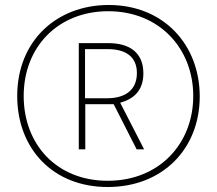

<svg xmlns="http://www.w3.org/2000/svg" viewBox="-20 -742 870 770"><path d="M412 8C633 8 781 -146 781 -355C781 -562 637 -722 416 -722C206 -722 49 -577 49 -357C49 -147 191 8 412 8ZM412 -17C206 -17 75 -164 75 -357C75 -555 214 -697 414 -697C620 -697 755 -547 755 -357C755 -166 619 -17 412 -17ZM296 -143H322V-324H436L528 -143H558L462 -330C513 -344 555 -376 555 -448C555 -533 497 -569 415 -569H296ZM410 -348H321V-545H412C481 -545 529 -517 529 -449C529 -377 477 -348 410 -348Z"/></svg>

Font: Noto Sans Oriya ExtCond Thin
Style: Regular
Weight: 100
Width: 2
Designer: Amélie Bonet and Sol Matas
Foundry: Google LLC
Version: Version 2.006